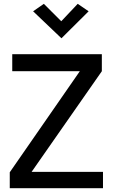

<svg xmlns="http://www.w3.org/2000/svg" viewBox="-20 -983 590 1003"><path d="M518 0V-85H145L512 -611V-700H44V-611H397L31 -83V0ZM443 -924 386 -963 300 -872 209 -963 153 -924 301 -783Z"/></svg>

Font: Advent Pro
Style: SemiBold
Weight: 600
Designer: Andreas Kalpakidis
Foundry: Andreas Kalpakidis
Version: Version 2.002 2008